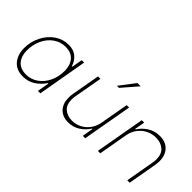

<svg xmlns="http://www.w3.org/2000/svg" viewBox="-27 -1329 1911 1911"><g transform="rotate(45 929.0 -373.5)"><path d="M85 -204Q85 -295 124.5 -373Q164 -451 230.5 -496.5Q297 -542 376 -542Q448 -542 490 -505.5Q532 -469 549 -413H556L576 -525H610L518 0H484L506 -125H499Q459 -66 403.5 -30.5Q348 5 276 5Q184 5 134.5 -53.5Q85 -112 85 -204ZM532 -329Q532 -409 490.5 -457.5Q449 -506 369 -506Q300 -506 243 -466.5Q186 -427 153.5 -358.5Q121 -290 121 -207Q121 -128 162.5 -79.5Q204 -31 285 -31Q353 -31 410 -70.5Q467 -110 499.5 -178Q532 -246 532 -329Z M1150 0H1116L1136 -116H1130Q1098 -64 1043 -27.5Q988 9 917 9Q837 9 792 -39.5Q747 -88 747 -170Q747 -202 752 -227L805 -525H839L786 -227Q781 -197 781 -177Q781 -104 824 -67Q867 -30 933 -30Q987 -30 1034 -54.5Q1081 -79 1113.5 -123.5Q1146 -168 1156 -227L1209 -525H1243ZM1004 -592 1129 -756H1175L1033 -592Z M1421 -525H1455L1436 -417H1443Q1475 -469 1531 -505.5Q1587 -542 1660 -542Q1743 -542 1789 -492.5Q1835 -443 1835 -361Q1835 -338 1830 -306L1776 0H1742L1796 -306Q1800 -329 1800 -354Q1800 -428 1756.5 -465.5Q1713 -503 1644 -503Q1588 -503 1540 -478.5Q1492 -454 1459 -409.5Q1426 -365 1416 -306L1362 0H1328Z"/></g></svg>

Font: Be Vietnam Thin
Style: Italic
Weight: 250
Italic angle: -9°
Designer: Gabriel Lam
Foundry: TypeRant
Version: Version 3.000